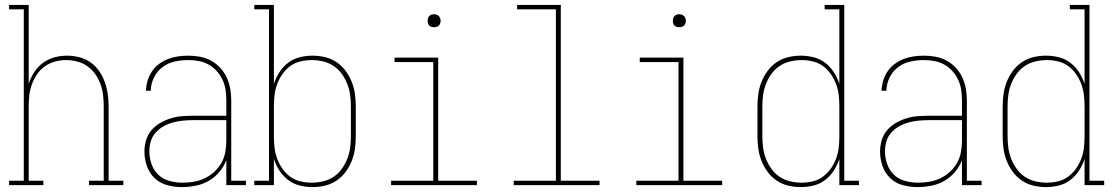

<svg xmlns="http://www.w3.org/2000/svg" viewBox="-20 -755 4540 783"><path d="M17 0V-18H77V-717H17V-735H97V-413Q105 -438 119.5 -460.5Q134 -483 155 -498.5Q176 -514 201.5 -521Q227 -528 254 -528Q279 -528 304 -521.5Q329 -515 349.5 -500.5Q370 -486 384.5 -465Q399 -444 407.5 -420Q416 -396 419.5 -370.5Q423 -345 423 -320V-18H483V0H343V-18H403V-320Q403 -343 400.5 -366Q398 -389 390 -411Q382 -433 369 -452Q356 -471 337 -484.5Q318 -498 295.5 -504Q273 -510 250 -510Q227 -510 204.5 -504Q182 -498 163 -484.5Q144 -471 131 -452Q118 -433 110 -411Q102 -389 99.5 -366Q97 -343 97 -320V-18H157V0Z M721 8Q691 8 661.5 0Q632 -8 610.5 -28.5Q589 -49 579 -78Q569 -107 569 -136Q569 -160 575.5 -182.5Q582 -205 597 -223Q612 -241 632.5 -253Q653 -265 675 -272Q697 -279 720.5 -281Q744 -283 767 -283H903V-345Q903 -366 900 -387.5Q897 -409 888 -428.5Q879 -448 864.5 -464.5Q850 -481 831 -491.5Q812 -502 791 -506Q770 -510 748 -510Q720 -510 692.5 -504Q665 -498 643 -481.5Q621 -465 608 -439Q595 -413 595 -385H575Q576 -406 582 -426.5Q588 -447 600 -464.5Q612 -482 629 -494.5Q646 -507 665.5 -514.5Q685 -522 706 -525Q727 -528 748 -528Q772 -528 796 -523.5Q820 -519 841 -507.5Q862 -496 878.5 -478Q895 -460 905 -438Q915 -416 919 -392.5Q923 -369 923 -345V-18H983V0H903V-102Q893 -75 874 -53Q855 -31 830.5 -17Q806 -3 777.5 2.5Q749 8 721 8ZM724 -10Q748 -10 771 -14Q794 -18 815 -28Q836 -38 853.5 -54Q871 -70 882.5 -90Q894 -110 898.5 -133.5Q903 -157 903 -180V-265H767Q747 -265 726 -263Q705 -261 685 -255.5Q665 -250 647 -240Q629 -230 615 -214.5Q601 -199 595 -179Q589 -159 589 -138Q589 -112 598 -86Q607 -60 626 -42Q645 -24 671.5 -17Q698 -10 724 -10Z M1254 8Q1228 8 1202 1.5Q1176 -5 1155 -21Q1134 -37 1119.5 -59.5Q1105 -82 1097 -107V0H1017V-18H1077V-717H1017V-735H1097V-413Q1105 -438 1119.5 -460.5Q1134 -483 1155 -499Q1176 -515 1202 -521.5Q1228 -528 1254 -528Q1280 -528 1305.5 -522Q1331 -516 1352.5 -501.5Q1374 -487 1389.5 -466Q1405 -445 1414.5 -421Q1424 -397 1427.5 -371.5Q1431 -346 1431 -320V-200Q1431 -174 1427.5 -148.5Q1424 -123 1414.5 -99Q1405 -75 1389.5 -54Q1374 -33 1352.5 -18.5Q1331 -4 1305.5 2Q1280 8 1254 8ZM1251 -10Q1274 -10 1297.5 -15.5Q1321 -21 1340.5 -34Q1360 -47 1374 -66.5Q1388 -86 1396.5 -108Q1405 -130 1408 -153Q1411 -176 1411 -200V-320Q1411 -344 1408 -367Q1405 -390 1396.5 -412Q1388 -434 1374 -453.5Q1360 -473 1340.5 -486Q1321 -499 1297.5 -504.5Q1274 -510 1251 -510Q1228 -510 1205 -504.5Q1182 -499 1163.5 -485.5Q1145 -472 1131.5 -452.5Q1118 -433 1110 -411Q1102 -389 1099.5 -366Q1097 -343 1097 -320V-200Q1097 -177 1099.5 -154Q1102 -131 1110 -109Q1118 -87 1131.5 -67.5Q1145 -48 1163.5 -34.5Q1182 -21 1205 -15.5Q1228 -10 1251 -10Z M1575 0V-18H1747V-502H1589V-520H1767V-18H1925V0ZM1750 -644Q1745 -644 1739.5 -645.5Q1734 -647 1730.5 -650.5Q1727 -654 1725.5 -659.5Q1724 -665 1724 -670Q1724 -675 1725.5 -680.5Q1727 -686 1730.5 -689.5Q1734 -693 1739.5 -695Q1745 -697 1750 -697Q1755 -697 1760.5 -695Q1766 -693 1769.5 -689.5Q1773 -686 1775 -680.5Q1777 -675 1777 -670Q1777 -665 1775 -659.5Q1773 -654 1769.5 -650.5Q1766 -647 1760.5 -645.5Q1755 -644 1750 -644Z M2075 0V-18H2247V-717H2089V-735H2267V-18H2425V0Z M2575 0V-18H2747V-502H2589V-520H2767V-18H2925V0ZM2750 -644Q2745 -644 2739.5 -645.5Q2734 -647 2730.5 -650.5Q2727 -654 2725.5 -659.5Q2724 -665 2724 -670Q2724 -675 2725.5 -680.5Q2727 -686 2730.5 -689.5Q2734 -693 2739.5 -695Q2745 -697 2750 -697Q2755 -697 2760.5 -695Q2766 -693 2769.5 -689.5Q2773 -686 2775 -680.5Q2777 -675 2777 -670Q2777 -665 2775 -659.5Q2773 -654 2769.5 -650.5Q2766 -647 2760.5 -645.5Q2755 -644 2750 -644Z M3246 8Q3220 8 3194.5 2Q3169 -4 3147.5 -18.5Q3126 -33 3110.5 -54Q3095 -75 3085.5 -99Q3076 -123 3072.5 -148.5Q3069 -174 3069 -200V-320Q3069 -346 3072.5 -371.5Q3076 -397 3085.5 -421Q3095 -445 3110.5 -466Q3126 -487 3147.5 -501.5Q3169 -516 3194.5 -522Q3220 -528 3246 -528Q3272 -528 3298 -521.5Q3324 -515 3345 -499Q3366 -483 3380.5 -460.5Q3395 -438 3403 -413V-717H3343V-735H3423V-18H3483V0H3403V-107Q3395 -82 3380.5 -59.5Q3366 -37 3345 -21Q3324 -5 3298 1.5Q3272 8 3246 8ZM3249 -10Q3272 -10 3295 -15.5Q3318 -21 3336.5 -35Q3355 -49 3368.5 -68Q3382 -87 3390 -109Q3398 -131 3400.5 -154Q3403 -177 3403 -200V-320Q3403 -343 3400.5 -366Q3398 -389 3390 -411Q3382 -433 3368.5 -452.5Q3355 -472 3336.5 -485.5Q3318 -499 3295 -504.5Q3272 -510 3249 -510Q3226 -510 3202.5 -504.5Q3179 -499 3159.5 -486Q3140 -473 3126 -453.5Q3112 -434 3103.5 -412Q3095 -390 3092 -367Q3089 -344 3089 -320V-200Q3089 -176 3092 -153Q3095 -130 3103.5 -108Q3112 -86 3126 -66.5Q3140 -47 3159.5 -34Q3179 -21 3202.5 -15.5Q3226 -10 3249 -10Z M3721 8Q3691 8 3661.5 0Q3632 -8 3610.5 -28.5Q3589 -49 3579 -78Q3569 -107 3569 -136Q3569 -160 3575.5 -182.5Q3582 -205 3597 -223Q3612 -241 3632.5 -253Q3653 -265 3675 -272Q3697 -279 3720.5 -281Q3744 -283 3767 -283H3903V-345Q3903 -366 3900 -387.5Q3897 -409 3888 -428.5Q3879 -448 3864.5 -464.5Q3850 -481 3831 -491.5Q3812 -502 3791 -506Q3770 -510 3748 -510Q3720 -510 3692.5 -504Q3665 -498 3643 -481.5Q3621 -465 3608 -439Q3595 -413 3595 -385H3575Q3576 -406 3582 -426.5Q3588 -447 3600 -464.5Q3612 -482 3629 -494.5Q3646 -507 3665.5 -514.5Q3685 -522 3706 -525Q3727 -528 3748 -528Q3772 -528 3796 -523.5Q3820 -519 3841 -507.5Q3862 -496 3878.5 -478Q3895 -460 3905 -438Q3915 -416 3919 -392.5Q3923 -369 3923 -345V-18H3983V0H3903V-102Q3893 -75 3874 -53Q3855 -31 3830.5 -17Q3806 -3 3777.5 2.5Q3749 8 3721 8ZM3724 -10Q3748 -10 3771 -14Q3794 -18 3815 -28Q3836 -38 3853.5 -54Q3871 -70 3882.5 -90Q3894 -110 3898.5 -133.5Q3903 -157 3903 -180V-265H3767Q3747 -265 3726 -263Q3705 -261 3685 -255.5Q3665 -250 3647 -240Q3629 -230 3615 -214.5Q3601 -199 3595 -179Q3589 -159 3589 -138Q3589 -112 3598 -86Q3607 -60 3626 -42Q3645 -24 3671.5 -17Q3698 -10 3724 -10Z M4246 8Q4220 8 4194.5 2Q4169 -4 4147.5 -18.5Q4126 -33 4110.5 -54Q4095 -75 4085.5 -99Q4076 -123 4072.5 -148.5Q4069 -174 4069 -200V-320Q4069 -346 4072.5 -371.5Q4076 -397 4085.5 -421Q4095 -445 4110.5 -466Q4126 -487 4147.5 -501.5Q4169 -516 4194.5 -522Q4220 -528 4246 -528Q4272 -528 4298 -521.5Q4324 -515 4345 -499Q4366 -483 4380.5 -460.5Q4395 -438 4403 -413V-717H4343V-735H4423V-18H4483V0H4403V-107Q4395 -82 4380.5 -59.5Q4366 -37 4345 -21Q4324 -5 4298 1.5Q4272 8 4246 8ZM4249 -10Q4272 -10 4295 -15.5Q4318 -21 4336.5 -35Q4355 -49 4368.5 -68Q4382 -87 4390 -109Q4398 -131 4400.5 -154Q4403 -177 4403 -200V-320Q4403 -343 4400.5 -366Q4398 -389 4390 -411Q4382 -433 4368.5 -452.5Q4355 -472 4336.5 -485.5Q4318 -499 4295 -504.5Q4272 -510 4249 -510Q4226 -510 4202.5 -504.5Q4179 -499 4159.5 -486Q4140 -473 4126 -453.5Q4112 -434 4103.5 -412Q4095 -390 4092 -367Q4089 -344 4089 -320V-200Q4089 -176 4092 -153Q4095 -130 4103.5 -108Q4112 -86 4126 -66.5Q4140 -47 4159.5 -34Q4179 -21 4202.5 -15.5Q4226 -10 4249 -10Z"/></svg>

Font: Iosevka Curly Slab Thin
Style: Regular
Weight: 100
Monospace: yes
Designer: Belleve Invis
Foundry: Belleve Invis
Version: Version 22.1.2; ttfautohint (v1.8.4)